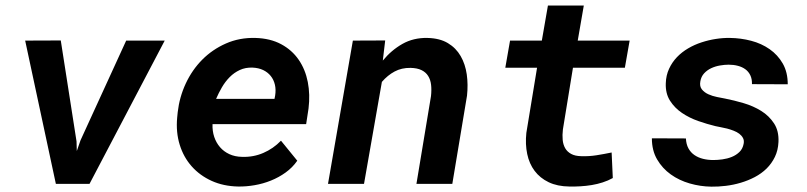

<svg xmlns="http://www.w3.org/2000/svg" viewBox="-20 -678 2975 708"><path d="M262.2 -156.7 263.2 -121.1 276.9 -160.6 445.3 -528.3H587.4L310.1 0H186L72.8 -528.3L204.1 -528.8Z M858.4 9.8Q804.2 8.8 760.5 -11Q716.8 -30.8 686.8 -64.7Q656.7 -98.6 642.6 -144.5Q628.4 -190.4 633.3 -244.1L635.3 -264.2Q641.6 -319.8 665 -370.1Q688.5 -420.4 725.8 -458Q763.2 -495.6 813 -517.6Q862.8 -539.6 921.4 -538.1Q976.6 -536.6 1016.6 -515.1Q1056.6 -493.7 1081.3 -457.8Q1106 -421.9 1115 -375.5Q1124 -329.1 1117.7 -277.8L1108.9 -220.2H763.7Q762.7 -194.8 770 -173.1Q777.3 -151.4 791.3 -135.3Q805.2 -119.1 825.7 -109.6Q846.2 -100.1 872.6 -99.6Q914.1 -98.1 950.9 -114Q987.8 -129.9 1016.1 -159.2L1076.2 -85.4Q1058.6 -60.1 1033.4 -42Q1008.3 -23.9 979.2 -12.2Q950.2 -0.5 918.9 4.9Q887.7 10.3 858.4 9.8ZM911.6 -428.7Q885.3 -429.7 864.3 -419.9Q843.3 -410.2 826.9 -393.6Q810.5 -377 798.3 -356Q786.1 -335 776.9 -313.5H992.2L994.6 -325.7Q998 -347.2 993.7 -365.7Q989.3 -384.3 978.3 -397.9Q967.3 -411.6 950.4 -419.7Q933.6 -427.7 911.6 -428.7Z M1400.4 -528.8 1391.6 -454.6Q1422.9 -492.7 1463.6 -515.9Q1504.4 -539.1 1555.7 -538.1Q1601.6 -537.1 1631.6 -519Q1661.6 -501 1678.7 -471.2Q1695.8 -441.4 1701.2 -403.6Q1706.5 -365.7 1702.1 -325.2L1647.9 0H1515.6L1569.3 -323.7Q1571.8 -346.7 1569.6 -365.5Q1567.4 -384.3 1558.8 -397.9Q1550.3 -411.6 1534.4 -419.4Q1518.6 -427.2 1493.7 -427.7Q1460.9 -428.2 1435.1 -414.3Q1409.2 -400.4 1388.2 -376L1322.3 0H1189.5L1281.2 -528.3Z M2132.8 -657.7 2110.4 -528.3H2301.8L2284.2 -428.2H2092.8L2055.7 -200.7Q2053.2 -179.7 2054.9 -162.1Q2056.6 -144.5 2064.2 -131.3Q2071.8 -118.2 2086.2 -110.4Q2100.6 -102.5 2123.5 -102.1Q2151.9 -101.1 2179.7 -105.5Q2207.5 -109.9 2235.4 -115.7L2239.7 -21.5Q2222.2 -11.7 2202.4 -5.4Q2182.6 1 2161.9 4.4Q2141.1 7.8 2120.1 9Q2099.1 10.3 2079.6 9.8Q2035.2 9.3 2003.2 -6.1Q1971.2 -21.5 1951.4 -47.9Q1931.6 -74.2 1924.1 -110.1Q1916.5 -146 1920.9 -188L1960.4 -428.2H1843.3L1860.8 -528.3H1978L2000.5 -657.7Z M2722.2 -147.9Q2724.6 -160.2 2719.7 -169.2Q2714.8 -178.2 2706.1 -184.8Q2697.3 -191.4 2685.3 -196Q2673.3 -200.7 2661.1 -203.9Q2648.9 -207 2637.5 -209Q2626 -210.9 2618.2 -212.9Q2587.9 -220.2 2554.9 -231.7Q2522 -243.2 2494.9 -261.5Q2467.8 -279.8 2450.7 -306.6Q2433.6 -333.5 2435.1 -371.1Q2436 -400.4 2447.3 -424.6Q2458.5 -448.7 2476.3 -467.3Q2494.1 -485.8 2517.3 -499.5Q2540.5 -513.2 2566.7 -521.7Q2592.8 -530.3 2619.6 -534.4Q2646.5 -538.6 2671.9 -538.1Q2711.9 -537.6 2750 -527.6Q2788.1 -517.6 2818.1 -496.6Q2848.1 -475.6 2866.5 -443.6Q2884.8 -411.6 2884.8 -367.2L2752.9 -367.7Q2753.4 -386.7 2746.8 -400.4Q2740.2 -414.1 2728.5 -422.6Q2716.8 -431.2 2700.9 -435.3Q2685.1 -439.5 2667 -439.5Q2651.9 -439.5 2634.8 -436.5Q2617.7 -433.6 2602.5 -426.5Q2587.4 -419.4 2576.4 -407.5Q2565.4 -395.5 2562.5 -377.9Q2559.1 -359.4 2568.4 -348.1Q2577.6 -336.9 2592.3 -330.3Q2606.9 -323.7 2624 -320.3Q2641.1 -316.9 2653.8 -314.5Q2686.5 -308.1 2722.2 -297.6Q2757.8 -287.1 2786.9 -269Q2815.9 -251 2834.2 -223.1Q2852.5 -195.3 2850.6 -154.3Q2849.1 -123.5 2837.4 -99.4Q2825.7 -75.2 2806.9 -56.6Q2788.1 -38.1 2763.4 -25.1Q2738.8 -12.2 2711.7 -4.2Q2684.6 3.9 2656.5 7.3Q2628.4 10.7 2603 10.3Q2562.5 9.8 2523.4 -1.5Q2484.4 -12.7 2453.4 -34.9Q2422.4 -57.1 2403.1 -90.1Q2383.8 -123 2383.8 -168L2509.3 -167.5Q2510.3 -146 2518.6 -130.9Q2526.9 -115.7 2540.8 -106.2Q2554.7 -96.7 2572.5 -92.3Q2590.3 -87.9 2610.4 -87.9Q2625.5 -87.9 2643.8 -90.3Q2662.1 -92.8 2678.5 -99.4Q2694.8 -106 2706.8 -117.7Q2718.8 -129.4 2722.2 -147.9Z"/></svg>

Font: TypoPRO Roboto Mono
Style: Bold Italic
Weight: 700
Designer: Google
Version: Version 2.000986; 2015; ttfautohint (v1.3)